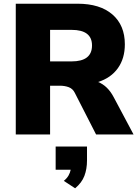

<svg xmlns="http://www.w3.org/2000/svg" viewBox="-20 -725 753 1035"><path d="M65 0V-705H398Q519 -705 586 -647Q653 -589 653 -486Q653 -410 615.5 -357.5Q578 -305 509 -283Q561 -262 593 -201L700 0H498L383 -225Q372 -247 350.5 -255Q329 -263 302 -263H250V0ZM250 -394H366Q476 -394 476 -480Q476 -564 366 -564H250ZM385 290 324 250Q341 236 349.5 221Q358 206 361 190H280V65H449V140Q449 186 435 223Q421 260 385 290Z"/></svg>

Font: Mulish Black
Style: Regular
Weight: 900
Designer: Vernon Adams
Foundry: Vernon Adams
Version: Version 3.603; ttfautohint (v1.8.3)